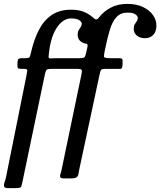

<svg xmlns="http://www.w3.org/2000/svg" viewBox="-37 -820 826 990"><path d="M356.5 -465H238.5Q219.5 -465 211.2 -463.5Q203 -462 200 -455Q197 -448 193.5 -432L79.5 114Q75 135 72.2 142.5Q69.5 150 42.5 150H2.5Q-14 150 -16 140.5Q-18 131 -13.2 118.2Q-8.5 105.5 -6.5 96L98.5 -426Q101.5 -443.5 103.5 -454Q105.5 -464.5 89.5 -465H78Q64 -465 58.5 -466.8Q53 -468.5 53 -479.5V-494Q53 -506 56.2 -513Q59.5 -520 78 -520H94Q111.5 -520 115.2 -525.2Q119 -530.5 123.5 -552Q138.5 -617.5 164 -666.5Q189.5 -715.5 229.8 -742.8Q270 -770 330 -770Q367 -770 393.2 -759.8Q419.5 -749.5 439 -732.5Q452.5 -720 459 -719.8Q465.5 -719.5 474.5 -731.5Q498 -761.5 534.5 -780.8Q571 -800 619 -800Q666 -800 699.5 -784.2Q733 -768.5 751.2 -743Q769.5 -717.5 769.5 -689Q769.5 -657 753.2 -640Q737 -623 710.5 -623Q684.5 -623 668.5 -636.5Q652.5 -650 652.5 -671Q652.5 -686 657.8 -694.8Q663 -703.5 668.2 -710.8Q673.5 -718 673.5 -728Q673.5 -737 661.2 -746Q649 -755 621 -755Q585 -755 563.8 -732.2Q542.5 -709.5 529.2 -666Q516 -622.5 503.5 -560Q498.5 -537 499.2 -528.5Q500 -520 528.5 -520H573Q584.5 -520 589.8 -518.2Q595 -516.5 595 -506V-490Q595 -465 584 -465Q573 -465 554 -465H512.5Q488.5 -465 484.5 -460Q480.5 -455 476.5 -436L372.5 50Q369 67 367.2 78Q365.5 89 357.2 94.5Q349 100 326.5 100H294.5Q277 100 274 93.5Q271 87 274.8 76.8Q278.5 66.5 280.5 56L382.5 -434Q386.5 -453 384.5 -459Q382.5 -465 356.5 -465ZM406.5 -546Q408.5 -556 411.5 -566.8Q414.5 -577.5 414.5 -587Q414.5 -594.5 408 -594.8Q401.5 -595 393.5 -598Q363.5 -610.5 363.5 -641Q363.5 -656 368.8 -664.8Q374 -673.5 379.2 -680.8Q384.5 -688 384.5 -698Q384.5 -707 371.5 -716Q358.5 -725 329 -725Q286.5 -725 253.8 -674Q221 -623 213.5 -527Q212.5 -517.5 228.2 -518.8Q244 -520 252.5 -520H373.5Q391 -520 397 -524Q403 -528 406.5 -546Z"/></svg>

Font: Besley* Narrow
Style: Italic
Weight: 400
Width: 4
Italic angle: -13°
Designer: Owen Earl
Foundry: indestructible type*
Version: Version 3.000; ttfautohint (v1.8.3)